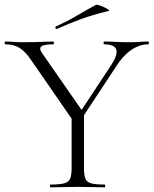

<svg xmlns="http://www.w3.org/2000/svg" viewBox="-25 -803 658 823"><path d="M297 -290 453 -526Q481 -570 473 -591.5Q465 -613 421 -613Q419 -613 419 -619Q419 -625 421 -625Q447 -625 471 -623.5Q495 -622 533 -622Q558 -622 573.5 -623.5Q589 -625 611 -625Q613 -625 613 -619Q613 -613 611 -613Q586 -613 562 -602.5Q538 -592 516.5 -572Q495 -552 476 -523L313 -276ZM298 -271 111 -542Q85 -581 60 -597Q35 -613 -2 -613Q-5 -613 -5 -619Q-5 -625 -2 -625Q15 -625 34.5 -623.5Q54 -622 71 -622Q98 -622 121.5 -622.5Q145 -623 166 -624Q187 -625 204 -625Q206 -625 206 -619Q206 -613 204 -613Q163 -613 152 -604Q141 -595 157 -573L335 -317ZM282 -310 335 -319V-81Q335 -52 341 -37Q347 -22 366 -17Q385 -12 423 -12Q426 -12 426 -6Q426 0 423 0Q400 0 371 -1Q342 -2 308 -2Q275 -2 245 -1Q215 0 192 0Q189 0 189 -6Q189 -12 192 -12Q230 -12 249.5 -17Q269 -22 275.5 -37Q282 -52 282 -81ZM219 -679Q215 -677 213 -682.5Q211 -688 214 -689Q264 -712 304.5 -736Q345 -760 386 -782Q389 -784 400 -780.5Q411 -777 422.5 -771.5Q434 -766 440 -761.5Q446 -757 441 -756Q374 -740 322 -721Q270 -702 219 -679Z"/></svg>

Font: Cormorant Infant Light Light
Style: Regular
Weight: 300
Version: Version 4.001